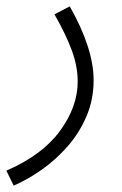

<svg xmlns="http://www.w3.org/2000/svg" viewBox="-37 -353 384 603"><path d="M6 230 -17 183Q96 134 151.5 58Q207 -18 207 -97Q207 -144 189 -193.5Q171 -243 134 -308L182 -333Q257 -201 257 -101Q257 -40 234.5 12.5Q212 65 175 107Q138 149 94 180Q50 211 6 230Z"/></svg>

Font: Noto Sans Arabic SemCond Light
Style: Regular
Weight: 300
Width: 4
Designer: Monotype Design Team, Nadine Chahine, Nizar Qandah and Khaled Hosny
Foundry: Monotype Imaging Inc.
Version: Version 2.012; ttfautohint (v1.8.4.7-5d5b)